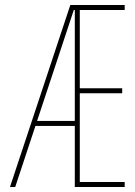

<svg xmlns="http://www.w3.org/2000/svg" viewBox="-20 -750 540 770"><path d="M20 0 262 -730H480V-710H300V-396H470V-376H300V-20H480V0H280V-710H276L41 0ZM115 -245V-265H290V-245Z"/></svg>

Font: M PLUS 1 Code Thin
Style: Regular
Weight: 250
Designer: Coji Morishita
Foundry: UNDERFOREST DESIGN
Version: Version 1.002